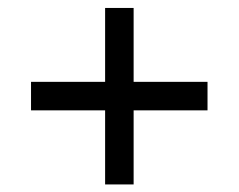

<svg xmlns="http://www.w3.org/2000/svg" viewBox="-20 -608 615 495"><path d="M251 -132.5V-323.5H60V-397H251V-587.5H324.5V-397H515V-323.5H324.5V-132.5Z"/></svg>

Font: Cns Manrope Med
Style: Regular
Weight: 500
Designer: Mikhail Sharanda
Foundry: Mikhail Sharanda
Version: Version 4.504